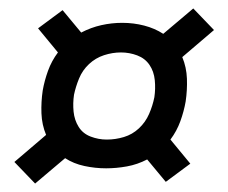

<svg xmlns="http://www.w3.org/2000/svg" viewBox="-20 -567 540 454"><path d="M63 -133 14 -184 89 -248Q79 -272 78 -299Q77 -326 81 -353Q85 -376 93.5 -399.5Q102 -423 117 -443L70 -500L128 -543L172 -490Q195 -502 219.5 -507.5Q244 -513 269 -513Q296 -513 321 -506.5Q346 -500 366 -487L437 -547L486 -496L411 -432Q421 -408 422 -381Q423 -354 419 -327Q415 -304 406.5 -280.5Q398 -257 383 -237L430 -180L372 -137L328 -190Q305 -178 280 -173.5Q255 -169 231 -169Q205 -169 179.5 -174.5Q154 -180 134 -193ZM233 -237Q253 -237 273 -243Q293 -249 308.5 -263.5Q324 -278 332.5 -297.5Q341 -317 345 -337Q348 -357 346 -377.5Q344 -398 333.5 -413.5Q323 -429 304.5 -436Q286 -443 266 -443Q246 -443 226 -436.5Q206 -430 190.5 -415.5Q175 -401 167 -381.5Q159 -362 155 -343Q152 -323 154 -303Q156 -283 166 -267Q176 -251 194.5 -244Q213 -237 232 -237Z"/></svg>

Font: Iosevka Curly Slab Oblique
Style: Regular
Weight: 400
Italic angle: -9°
Monospace: yes
Designer: Belleve Invis
Foundry: Belleve Invis
Version: Version 11.1.0; ttfautohint (v1.8.3)